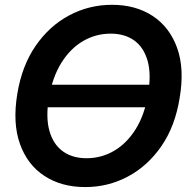

<svg xmlns="http://www.w3.org/2000/svg" viewBox="-20 -757 777 787"><path d="M626 -409.7 618.2 -317.4H140.1L147.5 -409.7ZM329.6 9.8Q231.9 9.8 162.1 -35.9Q92.3 -81.5 61.8 -167Q31.2 -252.4 50.8 -371.6Q69.8 -487.8 126.2 -569.3Q182.6 -650.9 263.9 -694.1Q345.2 -737.3 439 -737.3Q536.1 -737.3 605.7 -691.7Q675.3 -646 706.1 -560.5Q736.8 -475.1 716.3 -355Q697.8 -239.3 641.4 -157.7Q585 -76.2 503.9 -33.2Q422.9 9.8 329.6 9.8ZM334.5 -108.4Q395.5 -108.4 447.8 -138.9Q500 -169.4 536.6 -228.3Q573.2 -287.1 586.9 -371.6Q600.6 -452.6 585 -507.8Q569.3 -563 530.3 -591.1Q491.2 -619.1 433.6 -619.1Q372.6 -619.1 320.3 -588.6Q268.1 -558.1 231.4 -499.3Q194.8 -440.4 180.2 -355Q167 -274.4 182.9 -219.5Q198.7 -164.6 238 -136.5Q277.3 -108.4 334.5 -108.4Z"/></svg>

Font: Inter Tight SemiBold
Style: Italic
Weight: 600
Italic angle: -9.39999°
Designer: Rasmus Andersson
Foundry: rsms
Version: Version 3.004